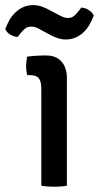

<svg xmlns="http://www.w3.org/2000/svg" viewBox="-65 -708 378 732"><path d="M190 0Q169.5 4 141.5 4Q113.5 4 92.5 0V-370Q92.5 -397 83.2 -409.2Q74 -421.5 49.5 -421.5H38.5Q34.5 -438.5 34.5 -456Q34.5 -465 35.5 -473.8Q36.5 -482.5 38.5 -492Q57 -494.5 73 -495.5Q89 -496.5 99.5 -496.5H112Q148.5 -496.5 169.2 -473.5Q190 -450.5 190 -411ZM87.5 -596Q82 -599.5 73.2 -603Q64.5 -606.5 54.5 -606.5Q39 -606.5 29.2 -597.8Q19.5 -589 14 -582L2.5 -567Q-12 -568 -26 -576.2Q-40 -584.5 -45 -598L-36.5 -617Q-22 -650 3.8 -669.2Q29.5 -688.5 61 -688.5Q78 -688.5 92.5 -683.5Q107 -678.5 116.5 -673.5L160 -650.5Q165.5 -647.5 174.5 -643.5Q183.5 -639.5 194 -639.5Q208.5 -639.5 217.5 -647.5Q226.5 -655.5 233.5 -664.5L245 -679Q259.5 -678.5 273.2 -669.8Q287 -661 292.5 -648.5L284 -629Q268.5 -594.5 242.8 -576Q217 -557.5 186 -557.5Q170 -557.5 156 -562.2Q142 -567 131 -572.5Z"/></svg>

Font: Signika Negative Light
Style: Regular
Weight: 400
Version: Version 2.001